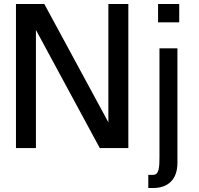

<svg xmlns="http://www.w3.org/2000/svg" viewBox="-20 -742 998 962"><path d="M623 0V-722H523V-129L202 -722H60V0H160V-592L480 0ZM723 200H748C818 200 869 161 869 74V-500H779V44C779 91 778 134 748 134H723ZM772 -630H878V-722H772Z"/></svg>

Font: Perun
Style: Regular
Weight: 400
Foundry: Copyright (c) Stefan Peev, Context Ltd, 2016
Version: Version 1.089